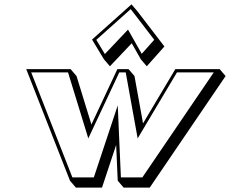

<svg xmlns="http://www.w3.org/2000/svg" viewBox="-20 -831 1058 883"><path d="M449.1 31.8 514.2 -164.4 521.4 0 548.6 31.8H668.6L1017.5 -481.2L990.3 -513H786.3L637.8 -263.7L598.5 -481.2L571.3 -513H519.8L400.4 -258.5L332 -481.2L304.7 -513H100.7L301.8 0L329 31.8ZM403.3 -649 458.2 -558 485.5 -526.2 585.8 -632.1 627.8 -558 655 -526.2 736.1 -617.2 611.9 -779.2 584.7 -811ZM422.9 -647.7 581.1 -789.1 689.3 -648.1 631.8 -583.5 568.7 -694.9 462.2 -582.5ZM411.5 -15H312.9L123.6 -498H292.9L386.1 -194.5L528.5 -498H558.2L613.1 -194.5L793.8 -498H963.1L634.6 -15H536L521.5 -346.2Z"/></svg>

Font: Blink
Style: 3DObl
Weight: 400
Designer: Mew Too
Foundry: Cannot Into Space Fonts
Version: Version 001.000